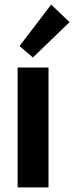

<svg xmlns="http://www.w3.org/2000/svg" viewBox="-20 -818 324 838"><path d="M56.9 0V-523.1H191.7V0ZM123.5 -567 65.2 -617 203.3 -797.9 283.6 -721.4Z"/></svg>

Font: Reddit Sans
Style: Regular
Weight: 400
Designer: Stephen Hutchings
Foundry: Reddit
Version: Version 1.014